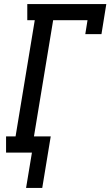

<svg xmlns="http://www.w3.org/2000/svg" viewBox="-20 -755 546 950"><path d="M109 175 138 0H10V-80H57L152 -655H115V-735H506L482 -586H402L413 -655H243L148 -80H231L189 175Z"/></svg>

Font: Iosevka Curly Slab Medium
Style: Italic
Weight: 500
Italic angle: -9°
Monospace: yes
Designer: Belleve Invis
Foundry: Belleve Invis
Version: Version 22.1.2; ttfautohint (v1.8.4)